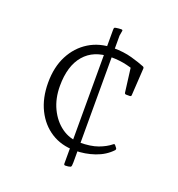

<svg xmlns="http://www.w3.org/2000/svg" viewBox="-124 -781 816 880"><g transform="rotate(20 284.0 -341.5)"><path d="M321 -31Q321 -20 320 -14.5Q319 -9 315.5 -7.5Q312 -6 305 -5L291 -4Q284 -4 284 -11V-475H321ZM284 -662Q284 -671 285.5 -673.5Q287 -676 295 -677Q301 -678 307 -678.5Q313 -679 319 -679Q327 -679 325 -672L321 -649V-475H284ZM308 -84Q242 -84 192.5 -115.5Q143 -147 115 -203.5Q87 -260 87 -335Q87 -411 116 -467Q145 -523 196 -554.5Q247 -586 314 -586Q365 -586 405.5 -574.5Q446 -563 470 -553Q476 -550 475 -543L467 -412Q467 -405 459 -405H442Q435 -405 434 -412L418 -537L452 -515Q434 -525 397.5 -534Q361 -543 317 -543Q234 -543 188.5 -490Q143 -437 143 -339Q143 -278 166 -230Q189 -182 228 -154Q267 -126 316 -126Q370 -126 405.5 -139Q441 -152 464 -171Q470 -176 474 -170L482 -160Q486 -155 482 -149Q451 -116 404.5 -100Q358 -84 308 -84Z"/></g></svg>

Font: Hahmlet ExtraLight
Style: Regular
Weight: 250
Designer: Minjoo Ham & Mark Frömberg
Foundry: hypertype
Version: Version 1.002